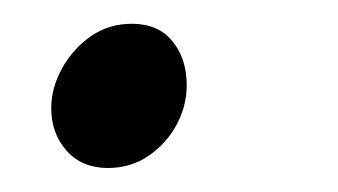

<svg xmlns="http://www.w3.org/2000/svg" viewBox="-20 -128 282 160"><path d="M69.9 12Q48.4 12 35.6 -2.3Q22.7 -16.7 22.7 -37.9Q22.7 -54.8 31.7 -71Q40.6 -87.2 55.6 -97.7Q70.7 -108.2 89.8 -108.2Q111.9 -108.2 123.7 -93.6Q135.6 -79.1 135.6 -57Q135.6 -39.8 127.2 -24.1Q118.7 -8.4 103.9 1.8Q89 12 69.9 12Z"/></svg>

Font: Source Sans 3 VF
Style: Italic
Weight: 200
Italic angle: -11°
Designer: Paul D. Hunt
Foundry: Adobe Systems Incorporated
Version: Version 3.042;hotconv 1.0.118;makeotfexe 2.5.65603